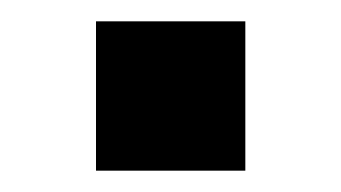

<svg xmlns="http://www.w3.org/2000/svg" viewBox="-20 -160 320 180"><path d="M70 -140V0H210V-140Z"/></svg>

Font: Abstante
Style: Regular
Weight: 500
Designer: Valerio Brotto (Silverblur_type)
Version: Version 1.000;Glyphs 3.1.2 (3151)